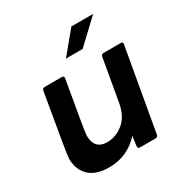

<svg xmlns="http://www.w3.org/2000/svg" viewBox="-169 -852 951 994"><g transform="rotate(-30 307.0 -355.0)"><path d="M201 10Q111 10 71 -41Q42 -78 42 -134Q42 -155 103 -505Q105 -517 118 -518H222Q233 -518 233 -507V-505Q181 -211 181 -191Q181 -108 258 -108Q309 -108 353.5 -144Q398 -180 411 -254L455 -505Q457 -517 470 -518H574Q585 -518 585 -507L498 -13Q496 -1 483 0H389Q377 0 377 -13L385 -72Q311 10 201 10ZM387 -590H287L395 -720H525Z"/></g></svg>

Font: YamahaIndonesia935. App
Style: Bold Italic
Weight: 700
Italic angle: -10°
Designer: Dalton Maag Ltd
Foundry: Dalton Maag Ltd
Version: Version 1.002; January 01, 2024; Regular/Italic